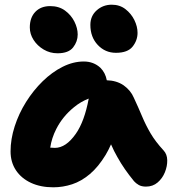

<svg xmlns="http://www.w3.org/2000/svg" viewBox="-20 -788 744 818"><path d="M207 10Q153 10 112 -9Q71 -28 48 -62.5Q25 -97 25 -143Q25 -195 42.5 -249.5Q60 -304 91 -353.5Q122 -403 162 -442Q202 -481 247 -503.5Q292 -526 337 -526Q379 -526 408 -499Q429 -478 435 -446Q476 -445 506 -425Q537 -403 550 -372Q570 -329 585.5 -292Q601 -255 621.5 -220Q642 -185 677 -147Q692 -131 692.5 -105.5Q693 -80 682.5 -54Q672 -28 651.5 -10.5Q631 7 602 7Q583 7 571 0Q559 -7 551 -16Q529 -43 512 -67.5Q495 -92 480 -119Q466 -143 453 -173Q442 -148 430 -128Q399 -77 363 -46.5Q327 -16 287.5 -3Q248 10 207 10ZM358 -368Q324 -355 295 -331Q247 -292 220 -239Q200 -200 194 -159Q204 -158 214 -158Q261 -158 303 -218Q340 -271 358 -368ZM474 -563Q428 -563 396.5 -596.5Q365 -630 365 -682Q365 -720 392 -744Q419 -768 456 -768Q490 -768 514.5 -749Q539 -730 552.5 -702.5Q566 -675 566 -648Q566 -616 545 -589.5Q524 -563 474 -563ZM225 -561Q193 -561 166 -577Q139 -593 123 -618Q107 -643 107 -671Q107 -713 130.5 -737.5Q154 -762 194 -762Q231 -762 257 -743Q283 -724 297 -696Q311 -668 311 -641Q311 -611 291.5 -586Q272 -561 225 -561Z"/></svg>

Font: Shantell Sans Light ExtraBold
Style: Regular
Weight: 800
Version: Version 1.011;[c5ecc13dd]